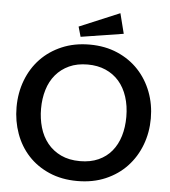

<svg xmlns="http://www.w3.org/2000/svg" viewBox="-57 -877 831 939"><g transform="rotate(5 359.0 -408.0)"><path d="M312 -694 298 -743 496 -826 521 -727ZM689 -326Q689 -257 666 -196Q643 -135 600 -89Q557 -43 495.5 -16.5Q434 10 357 10Q280 10 219 -16.5Q158 -43 116 -88.5Q74 -134 52 -195Q30 -256 30 -324Q30 -395 53.5 -456.5Q77 -518 120 -563Q163 -608 224 -634Q285 -660 360 -660Q436 -660 497 -633.5Q558 -607 600.5 -561.5Q643 -516 666 -455.5Q689 -395 689 -326ZM569 -323Q569 -377 554.5 -421.5Q540 -466 513 -497Q486 -528 447 -545Q408 -562 359 -562Q307 -562 268 -544Q229 -526 202.5 -494.5Q176 -463 163 -420Q150 -377 150 -327Q150 -279 162.5 -235.5Q175 -192 201.5 -159Q228 -126 268 -107Q308 -88 362 -88Q413 -88 452 -105.5Q491 -123 517 -154.5Q543 -186 556 -229Q569 -272 569 -323Z"/></g></svg>

Font: Zilla Slab SemiBold
Style: Regular
Weight: 600
Designer: Typotheque.com
Foundry: Typotheque type foundry
Version: Version 1.1; 2017